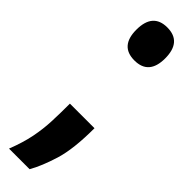

<svg xmlns="http://www.w3.org/2000/svg" viewBox="-249 -492 613 613"><g transform="rotate(45 58.0 -185.5)"><path d="M-20 130Q-2 84 5.5 46Q13 8 14.5 -29Q16 -66 16 -109H127Q127 -15 110 40Q93 95 73 130ZM64 -352Q-1 -352 -1 -426Q-1 -501 64 -501Q129 -501 129 -426Q129 -352 64 -352Z"/></g></svg>

Font: Bricolage Grotesque 10pt Condensed SemiBold
Style: Regular
Weight: 600
Width: 3
Designer: Mathieu Triay
Foundry: Atelier Triay
Version: Version 1.000; ttfautohint (v1.8.4.7-5d5b);gftools[0.9.32]